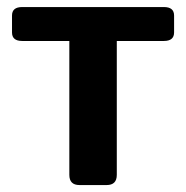

<svg xmlns="http://www.w3.org/2000/svg" viewBox="-20 -533 536 553"><path d="M43.9 -415Q14.6 -415 14.6 -439.5V-488.3Q14.6 -512.7 43.9 -512.7H452.1Q481.4 -512.7 481.4 -488.3V-439.5Q481.4 -415 452.1 -415H316.4V-29.3Q316.4 0 287.1 0H209Q179.7 0 179.7 -29.3V-415Z"/></svg>

Font: Istok
Style: Bold
Weight: 700
Designer: Andrey V. Panov
Foundry: Andrey V. Panov
Version: Version 1.0.1